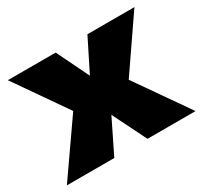

<svg xmlns="http://www.w3.org/2000/svg" viewBox="-115 -648 838 796"><g transform="rotate(-30 304.0 -250.0)"><path d="M612 0H382L302 -161L223 0H-4L173 -254L2 -500H231L306 -346L383 -500H608L437 -251Z"/></g></svg>

Font: Elaine Sans ExtraBold
Style: Regular
Weight: 800
Designer: Wei Huang
Foundry: Wei Huang
Version: Version 2.001;December 24, 2019;FontCreator 12.0.0.2547 64-b